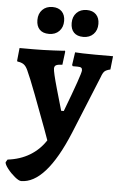

<svg xmlns="http://www.w3.org/2000/svg" viewBox="-83 -743 646 1027"><g transform="rotate(5 240.5 -229.0)"><path d="M-21 149 -12 134Q55 126 106.5 95Q158 64 191 13L169 -48Q138 -132 103 -224Q68 -316 51 -352Q41 -374 28 -382.5Q15 -391 -5 -393L-7 -398L0 -466H76Q123 -466 183 -469Q243 -472 243 -473L245 -468L236 -397Q210 -396 201.5 -390.5Q193 -385 193 -373Q193 -354 217.5 -267.5Q242 -181 251 -151H265Q343 -356 343 -376Q343 -386 337.5 -390Q332 -394 317 -394H292L288 -400L298 -469Q309 -468 340 -467Q371 -466 406 -466H502L494 -394Q472 -389 463 -380.5Q454 -372 446 -349L319 -38Q203 242 70 242Q58 242 36 224Q14 206 -3.5 183.5Q-21 161 -21 149ZM82 -624Q82 -658 102.5 -679Q123 -700 157 -700Q189 -700 207 -681.5Q225 -663 225 -631Q225 -597 204.5 -576Q184 -555 150 -555Q117 -555 99.5 -573Q82 -591 82 -624ZM266 -624Q266 -658 286.5 -679Q307 -700 341 -700Q373 -700 391 -681.5Q409 -663 409 -631Q409 -597 388.5 -576Q368 -555 334 -555Q301 -555 283.5 -573Q266 -591 266 -624Z"/></g></svg>

Font: Alegreya ExtraBold
Style: Regular
Weight: 800
Designer: Juan Pablo del Peral
Foundry: Huerta Tipografica
Version: Version 2.007; ttfautohint (v1.6)